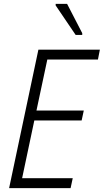

<svg xmlns="http://www.w3.org/2000/svg" viewBox="-20 -970 535 990"><path d="M27 0 178 -714H495L485 -663H224L168 -400H412L401 -349H157L94 -51H355L344 0ZM370 -790 267 -942V-950H326L404 -799V-790Z"/></svg>

Font: Noto Sans SemiCondensed Light
Style: Italic
Weight: 300
Width: 4
Italic angle: -12°
Designer: Monotype Design Team
Foundry: Monotype Imaging Inc.
Version: Version 2.013; ttfautohint (v1.8.4.7-5d5b)